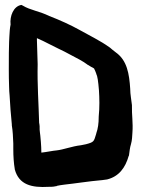

<svg xmlns="http://www.w3.org/2000/svg" viewBox="-20 -746 577 780"><path d="M16 -532C16 -489 15 -444 17 -392C17 -381 18 -370 19 -358C21 -320 24 -280 28 -241V-237C32 -213 33 -189 34 -163V-141C34 -110 36 -83 40 -59V-58C57 5 109 17 177 13H187C193 13 200 12 210 10H211V9C219 7 228 6 242 4C281 0 344 -10 392 -14H393L415 -17C463 -29 489 -64 503 -113L504 -114V-115C506 -130 508 -148 512 -160C517 -177 517 -194 518 -208C521 -246 515 -280 516 -317V-319C514 -339 509 -363 509 -384V-385C505 -447 496 -500 452 -532C442 -540 431 -548 425 -554H424L423 -555C390 -579 343 -602 302 -625C268 -644 222 -665 180 -681C142 -700 102 -705 73 -723L67 -726C35 -721 19 -681 23 -646C20 -632 19 -617 18 -597L17 -576ZM130 -582V-591C146 -584 165 -575 178 -568L214 -550C233 -541 251 -532 269 -522C290 -511 318 -497 336 -483L337 -482H338C344 -478 354 -472 362 -468C365 -462 369 -453 371 -447V-446C376 -437 379 -416 382 -379C384 -347 385 -311 381 -272V-271C381 -245 378 -223 371 -204V-203C361 -171 363 -169 329 -160C325 -159 318 -158 309 -156C273 -152 238 -138 210 -135C196 -134 168 -128 148 -126C148 -141 147 -156 146 -170L145 -181C144 -200 140 -215 141 -232V-233C141 -240 139 -245 139 -247C137 -325 131 -404 133 -485Z"/></svg>

Font: Vapor
Style: ExBd
Weight: 800
Foundry: Cannot Into Space Fonts
Version: Version 0.179